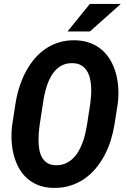

<svg xmlns="http://www.w3.org/2000/svg" viewBox="-20 -920 627 950"><path d="M546.4 -303.7Q540 -264.2 527.8 -225.1Q515.6 -186 496.8 -150.9Q478 -115.7 452.9 -85.7Q427.7 -55.7 396 -34.2Q364.3 -12.7 326.2 -1Q288.1 10.7 243.2 9.8Q200.7 8.8 167.7 -4.6Q134.8 -18.1 110.6 -40.8Q86.4 -63.5 70.8 -93.5Q55.2 -123.5 46.9 -158Q38.6 -192.4 37.1 -229.5Q35.6 -266.6 40.5 -303.2L56.6 -406.7Q62.5 -445.8 74.5 -484.6Q86.4 -523.4 104.2 -558.6Q122.1 -593.8 146.5 -624Q170.9 -654.3 201.7 -676Q232.4 -697.8 270 -709.7Q307.6 -721.7 352.1 -720.7Q395 -719.7 428.5 -706.5Q461.9 -693.4 487.1 -670.7Q512.2 -647.9 528.8 -617.9Q545.4 -587.9 554.4 -553.5Q563.5 -519 565.4 -481.4Q567.4 -443.8 562.5 -406.7ZM426.8 -408.2Q429.2 -426.3 430.7 -447.8Q432.1 -469.2 430.9 -491Q429.7 -512.7 424.8 -533.2Q419.9 -553.7 409.7 -569.8Q399.4 -585.9 382.8 -596.2Q366.2 -606.4 341.3 -607.4Q314.5 -608.4 293.9 -599.9Q273.4 -591.3 258.1 -575.9Q242.7 -560.5 231.4 -540.3Q220.2 -520 212.6 -497.6Q205.1 -475.1 200.2 -451.9Q195.3 -428.7 192.4 -407.7L176.3 -302.7Q173.8 -285.6 172.1 -264.6Q170.4 -243.7 170.7 -221.7Q170.9 -199.7 174.8 -178.7Q178.7 -157.7 188 -141.1Q197.3 -124.5 213.1 -114Q229 -103.5 253.9 -102.5Q280.3 -101.6 301.3 -110.1Q322.3 -118.7 338.6 -133.8Q355 -148.9 367.2 -169.4Q379.4 -189.9 387.9 -212.6Q396.5 -235.4 401.9 -258.8Q407.2 -282.2 410.6 -303.2ZM424.3 -900.4H577.6L424.8 -764.2H314Z"/></svg>

Font: Roboto Mono
Style: Bold Italic
Weight: 700
Designer: Google
Version: Version 2.000985; 2015; ttfautohint (v1.3)